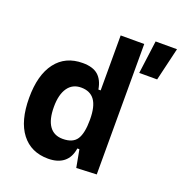

<svg xmlns="http://www.w3.org/2000/svg" viewBox="-138 -885 959 1013"><g transform="rotate(20 342.0 -378.5)"><path d="M539.6 -580.1 564 -765.6H684.1L640.1 -580.1ZM241.7 9.8Q145.5 9.8 92 -59.6Q38.6 -128.9 38.6 -258.3Q38.6 -386.7 92 -457Q145.5 -527.3 242.7 -527.3Q299.3 -527.3 328.9 -501.7Q358.4 -476.1 367.2 -423.8H410.2L379.9 -258.3Q379.9 -333.5 354.7 -368.2Q329.6 -402.8 278.8 -402.8Q230.5 -402.8 204.1 -365Q177.7 -327.1 177.7 -258.3Q177.7 -187 203.4 -150.9Q229 -114.7 278.8 -114.7Q335.4 -114.7 357.7 -148.9Q379.9 -183.1 379.9 -258.3L415 -93.8H369.1Q361.3 -42 328.6 -16.1Q295.9 9.8 241.7 9.8ZM398.9 4.9 379.9 -97.7V-732.4H512.2V0Z"/></g></svg>

Font: Cascadia Mono PL
Style: Regular
Weight: 400
Monospace: yes
Designer: Aaron Bell
Foundry: Saja Typeworks
Version: Version 2102.003